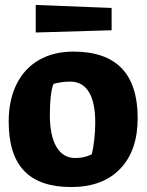

<svg xmlns="http://www.w3.org/2000/svg" viewBox="-20 -741 593 774"><path d="M15 -251Q15 -337 46.5 -401Q78 -465 137 -499Q196 -533 276 -533Q535 -533 535 -265Q535 -134 464.5 -60.5Q394 13 267 13Q140 13 77.5 -52Q15 -117 15 -251ZM350 -119Q356 -142 360 -178Q364 -214 364 -247Q364 -328 338.5 -370Q313 -412 263 -412Q230 -412 196 -403Q189 -388 185 -354.5Q181 -321 181 -278Q181 -194 207.5 -149Q234 -104 283 -104Q303 -104 318 -107.5Q333 -111 350 -119ZM124 -721 430 -709V-619L124 -610Z"/></svg>

Font: Suez One
Style: Regular
Weight: 400
Version: Version 1.000